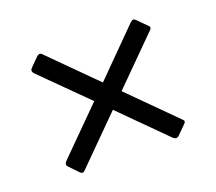

<svg xmlns="http://www.w3.org/2000/svg" viewBox="-79 -684 699 621"><g transform="rotate(-20 270.0 -373.0)"><path d="M472 -218Q479 -212 472 -205L441 -174Q437 -170 432 -170Q426 -170 420 -176L270 -326L116 -172Q110 -165 102 -171L72 -202Q67 -207 67 -211Q67 -217 73 -223L223 -373L70 -525Q66 -530 66 -534Q66 -539 70 -543L100 -573Q108 -580 115 -575L270 -420L422 -573Q429 -578 431 -578Q435 -578 440 -573L471 -542Q479 -535 472 -528L317 -373Z"/></g></svg>

Font: Libre Franklin
Style: Regular
Weight: 400
Designer: Pablo Impallari, Rodrigo Fuenzalida
Foundry: Impallari Type
Version: Version 1.001; ttfautohint (v1.4.1)